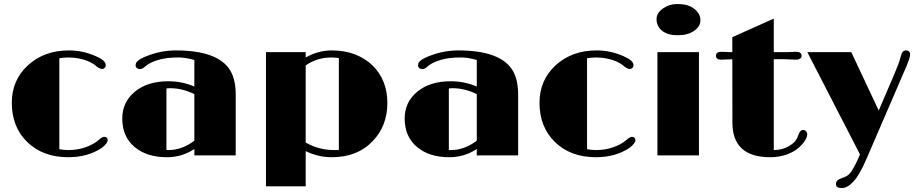

<svg xmlns="http://www.w3.org/2000/svg" viewBox="-20 -785 4619 970"><path d="M279.8 -31.2Q302.7 -26.9 325.9 -26.9Q349.1 -26.9 370.8 -30.5Q392.6 -34.2 412.1 -41Q453.6 -55.7 479 -78.1Q497.1 -93.8 505.4 -93.8Q523.9 -93.8 523.9 -77.1Q523.9 -60.5 493.7 -37.6Q423.3 9.3 324.7 9.3Q196.3 9.3 117.2 -67.9Q39.6 -144 39.6 -265.6Q39.6 -380.9 122.1 -456.1Q204.1 -530.3 328.1 -530.3Q398.9 -530.3 464.4 -501Q514.2 -479.5 514.2 -456.5Q514.2 -446.8 508.5 -441.7Q502.9 -436.5 496.1 -436.5Q485.8 -436.5 469.7 -447.8Q438 -478 375.5 -490.2Q353 -494.6 326.2 -494.6Q299.3 -494.6 279.8 -490.7Z M961.9 -32.2Q899.4 9.3 823.2 9.3Q722.2 9.3 661.1 -41.5Q597.7 -93.8 597.7 -186.5Q597.7 -268.6 660.6 -321.3Q725.1 -374.5 830.1 -374.5Q900.4 -374.5 961.9 -347.7V-481.9Q917.5 -494.6 883.5 -494.6Q849.6 -494.6 826.2 -491.7Q802.7 -488.8 781.7 -482.9Q736.3 -470.2 712.9 -448.7Q699.2 -436 688 -436Q676.8 -436 670.9 -441.7Q665 -447.3 665 -454.1Q665 -460.9 667.5 -466.6Q669.9 -472.2 676.8 -478Q691.4 -490.7 725.6 -503.4Q796.4 -530.3 867.7 -530.3Q1084.5 -530.3 1144.5 -426.8Q1170.9 -380.9 1170.9 -306.2V0H961.9ZM961.9 -309.6Q900.4 -339.4 839.4 -339.4Q829.6 -339.4 820.8 -337.9V-27.3Q823.2 -26.9 826.2 -26.9Q829.1 -26.9 832 -26.9Q898.9 -26.9 961.9 -74.2Z M1655.8 9.3Q1587.9 9.3 1524.4 -21.5V156.2H1323.7V-521.5H1524.4V-494.6Q1588.4 -530.3 1655.3 -530.3Q1722.2 -530.3 1773.4 -510.3Q1824.7 -490.2 1861.3 -455.1Q1937 -380.9 1937 -265.1Q1937 -148.4 1862.3 -71.3Q1785.2 9.3 1655.8 9.3ZM1654.3 -494.6Q1582 -494.6 1524.4 -454.6V-64.9Q1590.3 -26.9 1668 -26.9H1680.7Q1686.5 -26.9 1691.9 -27.8V-491.7Q1673.3 -494.6 1654.3 -494.6Z M2388.7 -32.2Q2326.2 9.3 2250 9.3Q2148.9 9.3 2087.9 -41.5Q2024.4 -93.8 2024.4 -186.5Q2024.4 -268.6 2087.4 -321.3Q2151.9 -374.5 2256.8 -374.5Q2327.1 -374.5 2388.7 -347.7V-481.9Q2344.2 -494.6 2310.3 -494.6Q2276.4 -494.6 2252.9 -491.7Q2229.5 -488.8 2208.5 -482.9Q2163.1 -470.2 2139.6 -448.7Q2126 -436 2114.7 -436Q2103.5 -436 2097.7 -441.7Q2091.8 -447.3 2091.8 -454.1Q2091.8 -460.9 2094.2 -466.6Q2096.7 -472.2 2103.5 -478Q2118.2 -490.7 2152.3 -503.4Q2223.1 -530.3 2294.4 -530.3Q2511.2 -530.3 2571.3 -426.8Q2597.7 -380.9 2597.7 -306.2V0H2388.7ZM2388.7 -309.6Q2327.1 -339.4 2266.1 -339.4Q2256.3 -339.4 2247.6 -337.9V-27.3Q2250 -26.9 2252.9 -26.9Q2255.9 -26.9 2258.8 -26.9Q2325.7 -26.9 2388.7 -74.2Z M2945.8 -31.2Q2968.8 -26.9 2991.9 -26.9Q3015.1 -26.9 3036.9 -30.5Q3058.6 -34.2 3078.1 -41Q3119.6 -55.7 3145 -78.1Q3163.1 -93.8 3171.4 -93.8Q3189.9 -93.8 3189.9 -77.1Q3189.9 -60.5 3159.7 -37.6Q3089.4 9.3 2990.7 9.3Q2862.3 9.3 2783.2 -67.9Q2705.6 -144 2705.6 -265.6Q2705.6 -380.9 2788.1 -456.1Q2870.1 -530.3 2994.1 -530.3Q3064.9 -530.3 3130.4 -501Q3180.2 -479.5 3180.2 -456.5Q3180.2 -446.8 3174.6 -441.7Q3168.9 -436.5 3162.1 -436.5Q3151.9 -436.5 3135.7 -447.8Q3104 -478 3041.5 -490.2Q3019 -494.6 2992.2 -494.6Q2965.3 -494.6 2945.8 -490.7Z M3296.9 -688.5Q3296.9 -719.2 3328.1 -741.2Q3361.3 -764.6 3398.4 -764.6Q3435.5 -764.6 3455.8 -757.3Q3476.1 -750 3490.2 -738.3Q3518.6 -714.4 3518.6 -682.6Q3518.6 -650.9 3486.3 -628.9Q3454.1 -606.9 3403.8 -606.9Q3353.5 -606.9 3325.2 -629.4Q3296.9 -651.9 3296.9 -688.5ZM3301.3 -521.5H3511.2V0H3301.3Z M3871.6 9.3Q3680.2 9.3 3680.2 -165.5L3679.7 -485.8L3623.5 -483.4Q3597.2 -483.4 3597.2 -503.4Q3597.2 -523.4 3625.5 -523.4L3672.4 -521.5H3679.7V-597.2L3889.2 -690.9V-521.5H3954.6L4001 -523.4Q4029.8 -523.4 4029.8 -502.9Q4029.8 -493.7 4021.7 -488.5Q4013.7 -483.4 4003.4 -483.4L3942.9 -485.8H3889.2V-26.9Q3946.3 -27.8 3984.4 -59.6Q4002.4 -73.2 4010 -94.7Q4017.6 -116.2 4023.7 -122.3Q4029.8 -128.4 4038.1 -128.4Q4046.4 -128.4 4052.2 -121.8Q4058.1 -115.2 4058.1 -106.2Q4058.1 -97.2 4053.2 -86.2Q4048.3 -75.2 4038.6 -63Q4016.6 -35.6 3987.8 -19.5Q3935.5 9.3 3871.6 9.3Z M4231.9 115.2Q4261.7 106 4273.4 91.3Q4290 71.8 4313.5 21L4324.7 -4.9L4058.6 -521.5H4280.8L4419.4 -226.6L4499.5 -413.6Q4521.5 -464.8 4528.3 -491.7Q4535.2 -518.6 4541.7 -524.4Q4548.3 -530.3 4557.9 -530.3Q4567.4 -530.3 4572.8 -524.4Q4578.1 -518.6 4578.1 -512.7Q4578.1 -506.8 4576.9 -500.2Q4575.7 -493.7 4572 -482.7Q4568.4 -471.7 4561.5 -455.1L4358.9 14.6Q4322.8 99.6 4289.6 134.3Q4261.2 165 4232.2 165Q4203.1 165 4203.1 144.8Q4203.1 124.5 4231.9 115.2Z"/></svg>

Font: Limelight
Style: Regular
Weight: 400
Designer: Nicole Fally
Foundry: Nicole Fally
Version: Version 1.002